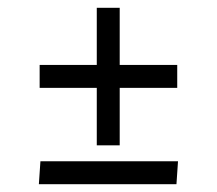

<svg xmlns="http://www.w3.org/2000/svg" viewBox="-20 -474 558 494"><path d="M82 -248V-307H229V-454H288V-307H436V-248H288V-100H229V-248ZM80 0 84 -59H438L434 0Z"/></svg>

Font: Balthazar
Style: Regular
Weight: 400
Designer: Dario Manuel Muhafara
Foundry: Dario Manuel Muhafara
Version: Version 1.000